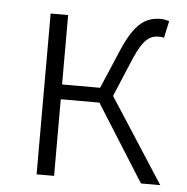

<svg xmlns="http://www.w3.org/2000/svg" viewBox="-44 -591 617 634"><g transform="rotate(5 264.0 -273.5)"><path d="M329 -280 382 -406C412 -477 435 -488 463 -488C471 -488 473 -488 480 -486L492 -542C486 -544 475 -547 465 -547C416 -547 379 -526 339 -432L284 -303H158V-533H100V0H158V-254H286L446 0H510Z"/></g></svg>

Font: Noto Sans CJK Light
Style: Regular
Weight: 300
Designer: Ryoko NISHIZUKA (kana & ideographs); Paul D. Hunt (Latin, Greek & Cyrillic); Wenlong ZHANG (bopomofo); Sandoll Communica
Foundry: Adobe Systems Incorporated
Version: Version 1.000;PS 1;hotconv 1.0.78;makeotf.lib2.5.61930